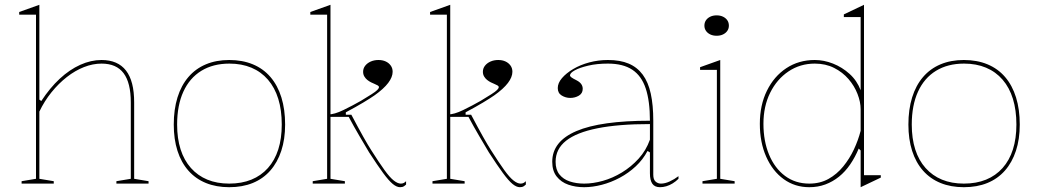

<svg xmlns="http://www.w3.org/2000/svg" viewBox="-20 -765 4334 800"><path d="M599 -10V0H465V-10L525 -20V-338Q525 -420 495 -460Q465 -500 403 -500Q367 -500 330 -485.5Q293 -471 258.5 -444Q224 -417 194.5 -380.5Q165 -344 144 -300V-20L204 -10V0H70V-10L130 -20V-704H60V-715L144 -745V-350L152 -344Q188 -399 229 -437Q270 -475 314.5 -495Q359 -515 403 -515Q437 -515 462.5 -504Q488 -493 505 -471Q522 -449 530.5 -416Q539 -383 539 -338V-20Z M935 -515Q990 -515 1033.5 -497Q1077 -479 1107 -444Q1137 -409 1152.5 -359Q1168 -309 1168 -246Q1168 -185 1152 -136.5Q1136 -88 1106 -54Q1076 -20 1033 -2.5Q990 15 935 15Q881 15 838 -2.5Q795 -20 765 -54Q735 -88 719.5 -136.5Q704 -185 704 -246Q704 -309 719.5 -359Q735 -409 765 -444Q795 -479 838 -497Q881 -515 935 -515ZM936 -500Q868 -500 819 -470Q770 -440 744 -383Q718 -326 718 -246Q718 -188 732.5 -142.5Q747 -97 775.5 -65Q804 -33 844 -16.5Q884 0 935 0Q987 0 1027.5 -16.5Q1068 -33 1096.5 -65Q1125 -97 1139.5 -142.5Q1154 -188 1154 -246Q1154 -306 1139.5 -353Q1125 -400 1096.5 -433Q1068 -466 1027.5 -483Q987 -500 936 -500Z M1357 -20 1417 -10V0H1283V-10L1343 -20V-704H1273V-715L1357 -745ZM1347 -278V-288Q1373 -288 1411 -306.5Q1449 -325 1484 -345Q1512 -362 1528.5 -372.5Q1545 -383 1552 -390Q1559 -397 1559 -402Q1559 -406 1554 -409Q1549 -412 1541.5 -415Q1534 -418 1526 -422Q1518 -426 1510.5 -432Q1503 -438 1498 -446.5Q1493 -455 1493 -466Q1493 -480 1501.5 -491Q1510 -502 1524.5 -508.5Q1539 -515 1557 -515Q1574 -515 1587 -509Q1600 -503 1608 -492Q1616 -481 1616 -466Q1616 -444 1597.5 -419.5Q1579 -395 1541 -368Q1524 -356 1494 -338Q1464 -320 1421 -297V-287H1444Q1473 -232 1493.5 -195.5Q1514 -159 1527 -139Q1560 -87 1582 -56.5Q1604 -26 1620.5 -13Q1637 0 1650 0Q1657 0 1662 -2.5Q1667 -5 1672 -10V4Q1668 8 1664 10.5Q1660 13 1656 14Q1652 15 1647 15Q1633 15 1616.5 1.5Q1600 -12 1576.5 -44Q1553 -76 1518 -130Q1499 -162 1477.5 -198.5Q1456 -235 1433 -278Z M1856 -20 1916 -10V0H1782V-10L1842 -20V-704H1772V-715L1856 -745ZM1846 -278V-288Q1872 -288 1910 -306.5Q1948 -325 1983 -345Q2011 -362 2027.5 -372.5Q2044 -383 2051 -390Q2058 -397 2058 -402Q2058 -406 2053 -409Q2048 -412 2040.5 -415Q2033 -418 2025 -422Q2017 -426 2009.5 -432Q2002 -438 1997 -446.5Q1992 -455 1992 -466Q1992 -480 2000.5 -491Q2009 -502 2023.5 -508.5Q2038 -515 2056 -515Q2073 -515 2086 -509Q2099 -503 2107 -492Q2115 -481 2115 -466Q2115 -444 2096.5 -419.5Q2078 -395 2040 -368Q2023 -356 1993 -338Q1963 -320 1920 -297V-287H1943Q1972 -232 1992.5 -195.5Q2013 -159 2026 -139Q2059 -87 2081 -56.5Q2103 -26 2119.5 -13Q2136 0 2149 0Q2156 0 2161 -2.5Q2166 -5 2171 -10V4Q2167 8 2163 10.5Q2159 13 2155 14Q2151 15 2146 15Q2132 15 2115.5 1.5Q2099 -12 2075.5 -44Q2052 -76 2017 -130Q1998 -162 1976.5 -198.5Q1955 -235 1932 -278Z M2513 -515Q2564 -515 2599.5 -500Q2635 -485 2658 -454Q2681 -423 2691.5 -375Q2702 -327 2702 -262V-37Q2702 -17 2711.5 -8.5Q2721 0 2734 0Q2751 0 2770.5 -9Q2790 -18 2807 -31V-20Q2796 -9 2783 -1Q2770 7 2756.5 11Q2743 15 2730 15Q2708 15 2698 0.5Q2688 -14 2688 -43Q2688 -76 2688 -91.5Q2688 -107 2688 -114.5Q2688 -122 2688 -130L2678 -136Q2659 -100 2629 -72Q2599 -44 2562.5 -24.5Q2526 -5 2487.5 5Q2449 15 2414 15Q2378 15 2348 4.5Q2318 -6 2299.5 -29.5Q2281 -53 2281 -91Q2281 -176 2382 -219Q2483 -262 2688 -262Q2688 -344 2670.5 -396.5Q2653 -449 2614.5 -474.5Q2576 -500 2513 -500Q2467 -500 2431 -491.5Q2395 -483 2375 -472Q2355 -461 2355 -451Q2355 -447 2361 -442.5Q2367 -438 2383 -430Q2408 -417 2408 -395Q2408 -376 2392 -366.5Q2376 -357 2356 -357Q2337 -357 2320.5 -367Q2304 -377 2304 -398Q2304 -419 2321.5 -439.5Q2339 -460 2368.5 -477.5Q2398 -495 2435.5 -505Q2473 -515 2513 -515ZM2688 -248Q2557 -248 2469.5 -230.5Q2382 -213 2338.5 -178.5Q2295 -144 2295 -91Q2295 -58 2311 -38Q2327 -18 2354 -9Q2381 0 2414 0Q2451 0 2492 -11.5Q2533 -23 2571.5 -46.5Q2610 -70 2641 -104Q2672 -138 2688 -183Z M2966 -616Q2951 -616 2939.5 -621.5Q2928 -627 2921.5 -636.5Q2915 -646 2915 -658Q2915 -671 2921.5 -680.5Q2928 -690 2939.5 -695.5Q2951 -701 2966 -701Q2981 -701 2992.5 -695.5Q3004 -690 3010.5 -680.5Q3017 -671 3017 -658Q3017 -646 3010.5 -636.5Q3004 -627 2992.5 -621.5Q2981 -616 2966 -616ZM2907 0V-10L2967 -20V-474H2897V-485L2981 -515V-20L3041 -10V0Z M3580 -745V-35H3650V-25L3566 15V-138L3558 -146Q3543 -110 3522.5 -80Q3502 -50 3476 -29Q3450 -8 3419 3.5Q3388 15 3352 15Q3292 15 3245.5 -18.5Q3199 -52 3172.5 -112Q3146 -172 3146 -249Q3146 -327 3175.5 -387Q3205 -447 3256.5 -481Q3308 -515 3375 -515Q3413 -515 3451 -500Q3489 -485 3520 -457Q3551 -429 3566 -389V-694H3496V-705ZM3375 -500Q3314 -500 3265.5 -467.5Q3217 -435 3189 -378.5Q3161 -322 3161 -249Q3161 -177 3184.5 -120.5Q3208 -64 3251 -32Q3294 0 3352 0Q3397 0 3432 -19.5Q3467 -39 3493.5 -71.5Q3520 -104 3538 -142.5Q3556 -181 3566 -220V-310Q3566 -340 3553 -373.5Q3540 -407 3515.5 -435.5Q3491 -464 3455.5 -482Q3420 -500 3375 -500Z M3996 -515Q4051 -515 4094.5 -497Q4138 -479 4168 -444Q4198 -409 4213.5 -359Q4229 -309 4229 -246Q4229 -185 4213 -136.5Q4197 -88 4167 -54Q4137 -20 4094 -2.5Q4051 15 3996 15Q3942 15 3899 -2.5Q3856 -20 3826 -54Q3796 -88 3780.5 -136.5Q3765 -185 3765 -246Q3765 -309 3780.5 -359Q3796 -409 3826 -444Q3856 -479 3899 -497Q3942 -515 3996 -515ZM3997 -500Q3929 -500 3880 -470Q3831 -440 3805 -383Q3779 -326 3779 -246Q3779 -188 3793.5 -142.5Q3808 -97 3836.5 -65Q3865 -33 3905 -16.5Q3945 0 3996 0Q4048 0 4088.5 -16.5Q4129 -33 4157.5 -65Q4186 -97 4200.5 -142.5Q4215 -188 4215 -246Q4215 -306 4200.5 -353Q4186 -400 4157.5 -433Q4129 -466 4088.5 -483Q4048 -500 3997 -500Z"/></svg>

Font: Kalnia Thin Thin
Style: Regular
Weight: 250
Version: Version 1.105